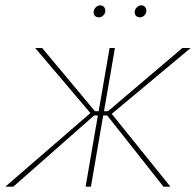

<svg xmlns="http://www.w3.org/2000/svg" viewBox="-39 -700 735 720"><path d="M-19 0H11L314 -267H328L282 0H302L348 -267H363L574 0H600L380 -273L676 -520H645L366 -283H351L392 -520H372L331 -283H317L119 -520H93L300 -276ZM332 -635C344 -635 356 -646 356 -660C356 -670 349 -680 337 -680C324 -680 312 -667 312 -654C312 -643 319 -635 332 -635ZM486 -635C498 -635 510 -646 510 -660C510 -670 503 -680 491 -680C478 -680 466 -667 466 -654C466 -643 473 -635 486 -635Z"/></svg>

Font: Fixel Text 20240404 Thin
Style: Italic
Weight: 100
Width: 4
Italic angle: -10°
Designer: AlfaBravo + MacPaw
Foundry: Kyrylo Tkachov, Marchela Mozhyna, Serhii Makarenko, Maria Weinstein, Zakhar Kryvoshyya
Version: Version 1.211;Glyphs 3.2 (3225)